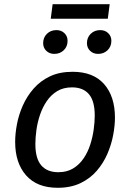

<svg xmlns="http://www.w3.org/2000/svg" viewBox="-20 -880 618 912"><path d="M254 12Q156 12 104 -47Q52 -106 52 -206Q52 -245 60.5 -290Q69 -335 88.5 -379Q108 -423 140 -459.5Q172 -496 217.5 -517.5Q263 -539 325 -539Q423 -539 474.5 -480.5Q526 -422 526 -321Q526 -283 517.5 -238Q509 -193 490 -149Q471 -105 439.5 -68.5Q408 -32 362 -10Q316 12 254 12ZM257 -62Q298 -62 327.5 -80Q357 -98 377 -127.5Q397 -157 408.5 -192.5Q420 -228 425 -264.5Q430 -301 430 -331Q430 -400 402.5 -432.5Q375 -465 322 -465Q281 -465 251.5 -447Q222 -429 202 -399.5Q182 -370 170 -334.5Q158 -299 153 -262.5Q148 -226 148 -196Q148 -127 176 -94.5Q204 -62 257 -62ZM238 -624Q215 -624 200 -638.5Q185 -653 185 -675Q185 -702 203 -719.5Q221 -737 248 -737Q271 -737 286 -722.5Q301 -708 301 -686Q301 -659 283 -641.5Q265 -624 238 -624ZM446 -624Q423 -624 408 -638.5Q393 -653 393 -675Q393 -702 411 -719.5Q429 -737 456 -737Q479 -737 494 -722.5Q509 -708 509 -686Q509 -659 491 -641.5Q473 -624 446 -624ZM501 -860 492 -791H221L230 -860Z"/></svg>

Font: Fira Sans Variable
Style: Italic
Weight: 397
Italic angle: -8°
Designer: Carrois Corporate & Edenspiekermann AG
Foundry: Carrois Corporate GbR & Edenspiekermann AG
Version: Version 4.202